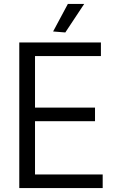

<svg xmlns="http://www.w3.org/2000/svg" viewBox="-20 -956 582 976"><path d="M250 -796 325 -936H408L312 -791ZM78 -740H493V-671H158V-409H463V-340H158V-69H502V0H78Z"/></svg>

Font: Encode Sans Condensed
Style: Regular
Weight: 400
Designer: Pablo Impallari, Andres Torresi
Foundry: Pablo Impallari, Andres Torresi
Version: Version 1.000; ttfautohint (v1.00) -l 8 -r 50 -G 200 -x 14 -